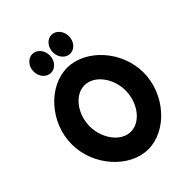

<svg xmlns="http://www.w3.org/2000/svg" viewBox="-267 -1086 1247 1247"><g transform="rotate(-45 356.5 -462.5)"><path d="M182 -861C182 -813 216 -775 257 -775C297 -775 331 -813 331 -861C331 -910 297 -948 257 -948C216 -948 182 -909 182 -861ZM359 -861C359 -813 392 -775 433 -775C473 -775 507 -813 507 -861C507 -910 473 -948 433 -948C392 -948 359 -909 359 -861ZM188 -352C188 -464 263 -565 353 -565C443 -565 518 -464 518 -352C518 -240 443 -138 353 -138C263 -138 188 -240 188 -352ZM23 -352C23 -153 183 23 353 23C523 23 683 -153 683 -352C683 -551 523 -725 353 -725C183 -725 23 -551 23 -352Z"/></g></svg>

Font: Bluebird
Style: SfBdNrw
Weight: 700
Designer: Jasper
Foundry: Cannot Into Space Fonts
Version: Version 0.98